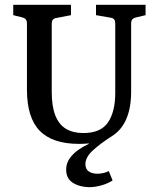

<svg xmlns="http://www.w3.org/2000/svg" viewBox="-20 -590 660 798"><path d="M309 8Q198 8 145 -46.5Q92 -101 92 -217V-494Q92 -512 75 -517L35 -527V-570H275V-527L213 -515Q195 -512 195 -492V-208Q195 -148 210 -110Q225 -72 254.5 -54.5Q284 -37 326 -37Q399 -37 429 -81.5Q459 -126 459 -204V-493Q459 -513 442 -516L379 -527V-570H585V-527L543 -517Q525 -512 525 -494V-209Q525 -142 505 -95.5Q485 -49 445 -24Q395 8 309 8ZM350 188Q310 187 282.5 169.5Q255 152 255 115Q255 89 269.5 68.5Q284 48 305.5 33Q327 18 349 8V1L445 -24Q395 8 365 36Q335 64 335 92Q335 113 349 122.5Q363 132 385 132Q395 132 408 129.5Q421 127 432 121L448 160Q428 173 401.5 180.5Q375 188 350 188Z"/></svg>

Font: Rasa Medium
Style: Regular
Weight: 500
Designer: Anna Giedrys (Yrsa+Rasa design), David Brezina (Yrsa art-direction, Rasa art-direction, design)
Foundry: Rosetta Type Foundry
Version: Version 2.004